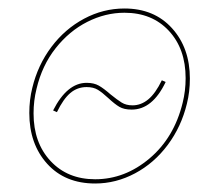

<svg xmlns="http://www.w3.org/2000/svg" viewBox="-20 -429 516 452"><path d="M49 -163Q49 -194 56 -222Q69 -276 101 -318.5Q133 -361 178 -385Q223 -409 273 -409Q343 -409 385 -362.5Q427 -316 427 -244Q427 -213 420 -185Q407 -131 375 -88Q343 -45 298 -21Q253 3 204 3Q133 3 91 -43.5Q49 -90 49 -163ZM410 -187Q417 -215 417 -245Q417 -314 377.5 -356.5Q338 -399 273 -399Q228 -399 185.5 -377.5Q143 -356 111 -315.5Q79 -275 66 -220Q59 -192 59 -162Q59 -93 99 -50Q139 -7 204 -7Q274 -7 332 -56Q390 -105 410 -187ZM235 -198Q221 -211 210.5 -217.5Q200 -224 184 -224Q162 -224 145.5 -210Q129 -196 114 -165L105 -169Q138 -234 184 -234Q201 -234 212.5 -227.5Q224 -221 240 -207Q256 -194 266.5 -187.5Q277 -181 292 -181Q312 -181 329 -195Q346 -209 361 -240L370 -236Q339 -171 290 -171Q272 -171 261 -177.5Q250 -184 235 -198Z"/></svg>

Font: Ysabeau Hairline
Style: Italic
Weight: 100
Italic angle: -12°
Designer: Christian Thalmann (Catharsis Fonts)
Version: Version 0.003